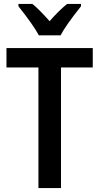

<svg xmlns="http://www.w3.org/2000/svg" viewBox="-20 -959 507 979"><path d="M176 0V-615H13V-714H453V-615H291V0ZM393 -927Q315 -829 289 -779H178Q149 -833 74 -927V-939H145Q179 -912 233 -851Q276 -901 322 -939H393Z"/></svg>

Font: Noto Sans Display Medium Narrow
Style: Regular
Weight: 500
Width: 4
Designer: Monotype Design team
Foundry: Monotype Imaging Inc.
Version: Version 1.000